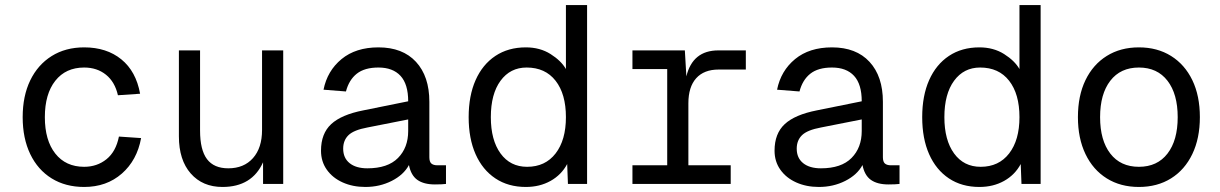

<svg xmlns="http://www.w3.org/2000/svg" viewBox="-20 -730 4840 762"><path d="M314 12Q240 12 185 -22Q130 -56 100 -118.5Q70 -181 70 -265Q70 -349 100 -411Q130 -473 185 -507.5Q240 -542 314 -542Q403 -542 461.5 -494.5Q520 -447 536 -358L448 -352Q436 -405 400.5 -433.5Q365 -462 314 -462Q241 -462 199.5 -409.5Q158 -357 158 -265Q158 -173 199.5 -120.5Q241 -68 314 -68Q365 -68 402.5 -98Q440 -128 452 -188L540 -182Q524 -94 463.5 -41Q403 12 314 12Z M863 12Q784 12 737 -41.5Q690 -95 690 -189V-530H774V-212Q774 -135 801.5 -98.5Q829 -62 886 -62Q948 -62 984 -102.5Q1020 -143 1020 -214V-530H1104V0H1024V-86Q980 12 863 12Z M1430 12Q1380 12 1340 -6Q1300 -24 1277 -56.5Q1254 -89 1254 -132Q1254 -200 1294.5 -237.5Q1335 -275 1422 -292L1600 -328Q1600 -396 1569.5 -429Q1539 -462 1482 -462Q1427 -462 1396 -437.5Q1365 -413 1353 -367L1264 -374Q1279 -449 1335.5 -495.5Q1392 -542 1482 -542Q1578 -542 1631 -484.5Q1684 -427 1684 -326V-106Q1684 -88 1692 -81Q1700 -74 1716 -74H1750V0Q1734 2 1706 2Q1662 2 1636.5 -16Q1611 -34 1603 -75Q1582 -36 1534.5 -12Q1487 12 1430 12ZM1438 -62Q1519 -62 1559.5 -103Q1600 -144 1600 -210V-256L1438 -224Q1384 -214 1363 -193.5Q1342 -173 1342 -140Q1342 -103 1367.5 -82.5Q1393 -62 1438 -62Z M2067 12Q1997 12 1946 -22Q1895 -56 1867.5 -118Q1840 -180 1840 -265Q1840 -350 1867.5 -412Q1895 -474 1946 -508Q1997 -542 2067 -542Q2123 -542 2165 -515.5Q2207 -489 2226 -456V-710H2310V0H2234L2231 -79Q2208 -36 2165 -12Q2122 12 2067 12ZM2072 -68Q2144 -68 2185 -121Q2226 -174 2226 -265Q2226 -357 2185 -409.5Q2144 -462 2070 -462Q2005 -462 1966.5 -409.5Q1928 -357 1928 -265Q1928 -174 1966.5 -121Q2005 -68 2072 -68Z M2490 0V-74H2628V-456H2490V-530H2698L2704 -427Q2729 -530 2831 -530H2940V-454H2832Q2774 -454 2743 -419.5Q2712 -385 2712 -320V-74H2880V0Z M3230 12Q3180 12 3140 -6Q3100 -24 3077 -56.5Q3054 -89 3054 -132Q3054 -200 3094.5 -237.5Q3135 -275 3222 -292L3400 -328Q3400 -396 3369.5 -429Q3339 -462 3282 -462Q3227 -462 3196 -437.5Q3165 -413 3153 -367L3064 -374Q3079 -449 3135.5 -495.5Q3192 -542 3282 -542Q3378 -542 3431 -484.5Q3484 -427 3484 -326V-106Q3484 -88 3492 -81Q3500 -74 3516 -74H3550V0Q3534 2 3506 2Q3462 2 3436.5 -16Q3411 -34 3403 -75Q3382 -36 3334.5 -12Q3287 12 3230 12ZM3238 -62Q3319 -62 3359.5 -103Q3400 -144 3400 -210V-256L3238 -224Q3184 -214 3163 -193.5Q3142 -173 3142 -140Q3142 -103 3167.5 -82.5Q3193 -62 3238 -62Z M3867 12Q3797 12 3746 -22Q3695 -56 3667.5 -118Q3640 -180 3640 -265Q3640 -350 3667.5 -412Q3695 -474 3746 -508Q3797 -542 3867 -542Q3923 -542 3965 -515.5Q4007 -489 4026 -456V-710H4110V0H4034L4031 -79Q4008 -36 3965 -12Q3922 12 3867 12ZM3872 -68Q3944 -68 3985 -121Q4026 -174 4026 -265Q4026 -357 3985 -409.5Q3944 -462 3870 -462Q3805 -462 3766.5 -409.5Q3728 -357 3728 -265Q3728 -174 3766.5 -121Q3805 -68 3872 -68Z M4500 12Q4427 12 4372.5 -22Q4318 -56 4288 -118.5Q4258 -181 4258 -265Q4258 -350 4288 -412Q4318 -474 4372.5 -508Q4427 -542 4500 -542Q4573 -542 4627.5 -508Q4682 -474 4712 -412Q4742 -350 4742 -265Q4742 -181 4712 -118.5Q4682 -56 4627.5 -22Q4573 12 4500 12ZM4500 -68Q4573 -68 4613.5 -120.5Q4654 -173 4654 -265Q4654 -357 4613.5 -409.5Q4573 -462 4500 -462Q4427 -462 4386.5 -409.5Q4346 -357 4346 -265Q4346 -173 4386.5 -120.5Q4427 -68 4500 -68Z"/></svg>

Font: Geist Mono
Style: Regular
Weight: 400
Monospace: yes
Designer: Basement.studio, Andrés Briganti, Mateo Zaragoza
Foundry: Basement.studio, Vercel, Andrés Briganti, Guido Ferreyra, Mateo Zaragoza
Version: Version 1.500; ttfautohint (v1.8.4.7-5d5b)